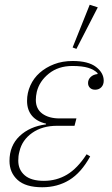

<svg xmlns="http://www.w3.org/2000/svg" viewBox="-20 -777 473 809"><path d="M221 -247Q158 -247 115.5 -217Q73 -187 62 -139Q59 -128 58 -119Q57 -110 57 -100Q57 -62 84 -38.5Q111 -15 165 -15Q218 -15 262 -41Q306 -67 345 -127L360 -118Q322 -49 272 -18.5Q222 12 158 12Q88 12 54 -19Q20 -50 20 -99Q20 -163 62.5 -203.5Q105 -244 174 -253V-256Q135 -265 114.5 -289.5Q94 -314 94 -352Q94 -386 108 -417Q122 -448 147.5 -470.5Q173 -493 208 -506.5Q243 -520 286 -520Q352 -520 384.5 -495Q417 -470 417 -437Q417 -420 407 -409.5Q397 -399 381 -399Q367 -399 359 -407Q351 -415 351 -427Q351 -442 362 -452.5Q373 -463 391 -465V-469Q376 -484 351 -491.5Q326 -499 285 -499Q226 -499 186 -467Q146 -435 135 -390Q133 -381 132 -372.5Q131 -364 131 -356Q131 -318 158.5 -298Q186 -278 231 -278H302L294 -247ZM358 -757 392 -746 302 -571 286 -577Z"/></svg>

Font: IBM Plex Serif ExtLt
Style: Italic
Weight: 200
Italic angle: -14°
Designer: Mike Abbink, Paul van der Laan, Pieter van Rosmalen
Foundry: Bold Monday
Version: Version 3.001